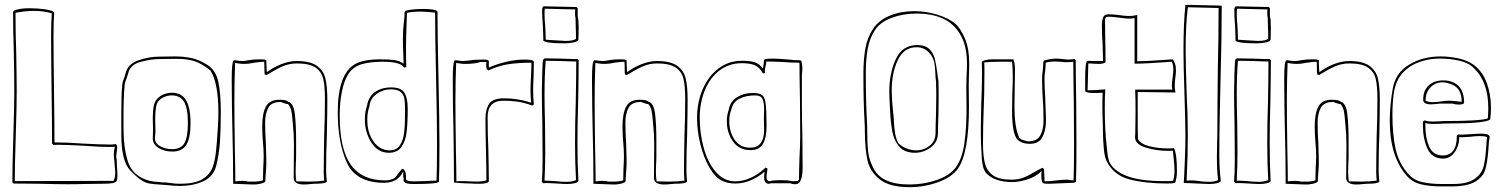

<svg xmlns="http://www.w3.org/2000/svg" viewBox="-20 -752 6190 793"><path d="M463 -66Q465 -40 465 -26Q465 -11 461.5 -4.5Q458 2 444.5 4.5Q431 7 400 7L323 8Q302 9 258 9Q220 9 146 7L36 6L31 0Q31 -62 35 -188Q39 -312 39 -375Q39 -430 37 -538Q34 -619 34 -702L37 -708Q60 -718 102 -718Q134 -718 166.5 -713.5Q199 -709 204 -700Q201 -668 201 -603Q201 -529 203 -383Q205 -237 205 -164Q257 -164 322 -159Q400 -155 438 -155Q445 -155 459 -157Q460 -155 462 -152Q464 -149 464 -144Q464 -137 462 -124Q460 -111 460 -105Q460 -101 462 -93V-91ZM454 -142V-146Q447 -145 434 -145Q389 -145 327 -150Q253 -154 220 -154Q207 -154 201 -153L195 -159Q195 -232 193 -380Q191 -526 191 -600Q191 -665 194 -697Q160 -707 120 -707Q84 -707 44 -699Q44 -617 47 -536Q49 -428 49 -373Q49 -310 45 -188Q41 -64 41 -4L449 -5Q456 -19 456 -38Q456 -47 454 -65Q452 -83 452 -90Q450 -102 450 -112Q450 -131 454 -142Z M700 -519Q741 -519 772 -512Q803 -505 835 -485Q872 -462 882 -413Q892 -364 892 -291Q892 -215 888.5 -165.5Q885 -116 873 -67Q861 -22 819 -3Q777 16 723 16Q707 16 695.5 15Q684 14 677 13L650 11Q614 9 597 6Q580 3 562 -9Q544 -21 518 -48Q481 -87 481 -196V-290Q481 -366 485 -403Q486 -414 494 -434L501 -457Q512 -490 555 -504Q598 -518 635 -518ZM490 -257V-226Q490 -144 507.5 -87Q525 -30 585 -9Q600 -4 616.5 -2Q633 0 649 1Q655 1 664 1.5Q673 2 685 4Q702 7 724 7Q784 7 815 -11.5Q846 -30 857.5 -59.5Q869 -89 873 -136L875 -157Q882 -241 882 -286Q882 -410 849 -461Q811 -491 781.5 -500Q752 -509 708 -509L636 -508Q605 -508 562.5 -497Q520 -486 511 -454L504 -432Q496 -412 495 -401Q490 -354 490 -257ZM767 -242Q767 -182 749.5 -154Q732 -126 692 -126Q660 -126 635.5 -140.5Q611 -155 611 -181L612 -212L611 -267Q611 -325 628 -342Q638 -355 655 -362Q672 -369 690 -369Q730 -369 748.5 -338Q767 -307 767 -242ZM622 -207Q622 -201 621 -194.5Q620 -188 620 -181Q620 -160 641.5 -148Q663 -136 691 -136Q728 -136 742 -161.5Q756 -187 756 -244Q756 -306 740 -332Q724 -358 689 -358Q674 -358 659.5 -352Q645 -346 635 -335Q621 -321 621 -261Z M1330 -196Q1327 -123 1327 -50Q1327 -26 1330 -2Q1326 7 1278 7Q1273 7 1259.5 8.5Q1246 10 1236 10Q1193 10 1193 -17L1194 -153Q1194 -198 1190 -234Q1188 -250 1188 -257Q1186 -282 1183 -295.5Q1180 -309 1170 -322Q1162 -322 1139 -331Q1101 -331 1088 -306.5Q1075 -282 1075 -246Q1075 -204 1078 -162Q1080 -106 1080 -78Q1080 -64 1078 -40Q1076 -16 1076 -3Q1073 3 1055 7Q1037 11 1023 10L943 7Q943 -102 940 -208Q939 -244 938 -310Q937 -376 937 -426Q937 -499 946 -503Q954 -503 963 -501.5Q972 -500 981 -500Q994 -500 1004 -503Q1026 -507 1053 -507Q1076 -507 1080 -503Q1080 -486 1082 -454Q1109 -474 1142 -487Q1175 -500 1205 -500Q1261 -500 1288.5 -480.5Q1316 -461 1324 -428Q1332 -395 1332 -340Q1332 -292 1330 -196ZM1317 -43Q1317 -93 1319 -193Q1322 -270 1322 -345Q1322 -396 1315 -426Q1308 -456 1283 -473Q1258 -490 1206 -490Q1174 -490 1146 -477.5Q1118 -465 1081 -442L1073 -445Q1072 -454 1072 -471Q1072 -489 1071 -497Q1058 -497 1030 -493Q1008 -488 989 -488Q979 -488 967.5 -489.5Q956 -491 951 -492Q948 -413 948 -332Q948 -266 950 -134Q952 -46 952 -3Q968 -5 980 -5Q996 -5 1006 -2Q1010 -2 1029.5 -2Q1049 -2 1066 -7L1067 -55Q1069 -89 1069 -105Q1069 -134 1066 -165Q1065 -175 1064 -191Q1063 -207 1063 -229Q1063 -283 1078 -311.5Q1093 -340 1134 -340Q1163 -340 1170 -332Q1192 -327 1197.5 -282.5Q1203 -238 1203 -172V-110Q1203 -90 1202 -79L1201 -43Q1201 -21 1204 -3L1255 -2Q1291 -2 1319 -6Q1317 -30 1317 -43Z M1727 -715Q1782 -715 1787 -704Q1787 -613 1791 -431Q1795 -247 1795 -157Q1795 -53 1793 -1Q1784 8 1693 8Q1670 8 1660.5 5.5Q1651 3 1647 -4V-16Q1645 -20 1645 -27L1646 -41L1645 -43Q1622 3 1567 3Q1450 3 1412.5 -80.5Q1375 -164 1375 -288Q1375 -446 1446 -487Q1481 -507 1552 -507Q1584 -507 1607.5 -504Q1631 -501 1647 -489Q1647 -506 1646 -519Q1644 -561 1644 -589Q1644 -629 1648 -661Q1651 -679 1651 -702L1656 -708Q1684 -715 1727 -715ZM1661 -699Q1660 -673 1658.5 -631.5Q1657 -590 1657 -559Q1657 -503 1658 -475Q1652 -473 1649 -473Q1635 -497 1561 -497Q1510 -497 1474.5 -487Q1439 -477 1418 -445Q1401 -418 1392 -373Q1383 -328 1383 -276Q1383 -136 1429 -71.5Q1475 -7 1570 -7Q1593 -7 1608 -16Q1614 -19 1626 -37Q1628 -39 1634 -47Q1640 -55 1644 -55H1645Q1654 -45 1655.5 -37.5Q1657 -30 1657 -13Q1657 -3 1687 -3L1734 -4Q1766 -6 1783 -6Q1785 -57 1785 -160Q1785 -250 1781 -430Q1777 -610 1777 -700Q1739 -704 1717 -704Q1683 -704 1661 -699ZM1664 -305Q1664 -244 1659.5 -206.5Q1655 -169 1638 -145Q1621 -121 1586 -121Q1541 -121 1514 -163Q1487 -205 1487 -259Q1487 -291 1496 -316Q1502 -353 1529 -372Q1556 -391 1596 -391Q1637 -391 1650.5 -368.5Q1664 -346 1664 -305ZM1497 -257Q1497 -204 1523 -167.5Q1549 -131 1589 -131Q1618 -131 1632 -152.5Q1646 -174 1649.5 -207Q1653 -240 1653 -295Q1653 -328 1650 -345Q1647 -362 1634.5 -372.5Q1622 -383 1594 -383Q1562 -383 1536 -364.5Q1510 -346 1506 -315V-313Q1497 -289 1497 -257Z M1853 -209Q1850 -316 1850 -426Q1850 -499 1859 -503Q1867 -503 1876 -501.5Q1885 -500 1894 -500Q1901 -500 1917 -502Q1939 -506 1974 -506Q1985 -506 1991 -505Q1997 -504 1999 -500V-473Q2030 -487 2070 -496.5Q2110 -506 2145 -506Q2161 -506 2171.5 -504.5Q2182 -503 2185 -497L2184 -439Q2182 -399 2182 -379Q2182 -350 2185 -321L2178 -316Q2146 -328 2118.5 -332Q2091 -336 2059 -336Q1994 -336 1994 -268Q1994 -202 1997 -136Q1999 -46 1999 -3Q1995 7 1959 7Q1938 7 1927 6L1894 5L1855 2Q1855 -69 1853 -209ZM1990 -469Q1988 -475 1988 -480L1989 -496H1964Q1955 -492 1937 -490Q1919 -488 1902 -488Q1892 -488 1880.5 -489.5Q1869 -491 1864 -492Q1861 -413 1861 -332Q1861 -266 1863 -134Q1865 -46 1865 -3Q1873 -4 1888 -4Q1908 -4 1918 -3L1947 -2Q1972 -2 1989 -7Q1989 -48 1987 -134Q1985 -218 1985 -260Q1985 -301 2000.5 -323.5Q2016 -346 2062 -346Q2119 -346 2174 -328Q2171 -352 2171 -378Q2171 -396 2173 -436Q2175 -474 2175 -493Q2120 -493 2078 -486.5Q2036 -480 1998 -461L1990 -466Z M2366 -684Q2370 -672 2370 -638L2369 -590Q2369 -581 2350 -577Q2331 -573 2312 -573Q2234 -573 2224 -584Q2224 -605 2222 -647Q2219 -679 2219 -711Q2219 -722 2225 -726L2361 -723L2366 -718ZM2356 -713 2230 -716 2229 -698Q2229 -670 2232 -643Q2234 -607 2234 -588L2264 -586Q2312 -583 2316 -583Q2349 -583 2359 -592Q2359 -621 2358 -636L2357 -679Q2355 -684 2355 -695Q2355 -707 2356 -713ZM2368 -332Q2365 -247 2365 -161Q2365 -75 2369 -6Q2369 1 2354.5 4.5Q2340 8 2323 8Q2309 8 2281 6Q2253 4 2243 4Q2229 4 2224 5L2218 -1Q2221 -35 2221 -103L2220 -236Q2218 -326 2218 -371Q2218 -393 2219.5 -450.5Q2221 -508 2224 -508V-505L2229 -511L2296 -510Q2342 -508 2365 -508L2370 -503Q2370 -446 2368 -332ZM2358 -330Q2360 -442 2360 -498Q2338 -498 2296 -500L2234 -501Q2229 -442 2229 -361Q2229 -320 2231 -242L2232 -122Q2232 -65 2229 -6Q2243 -6 2273 -4Q2297 -1 2320 -1Q2342 -1 2359 -8Q2355 -76 2355 -161Q2355 -246 2358 -330Z M2818 -196Q2815 -123 2815 -50Q2815 -26 2818 -2Q2814 7 2766 7Q2761 7 2747.5 8.5Q2734 10 2724 10Q2681 10 2681 -17L2682 -153Q2682 -198 2678 -234Q2676 -250 2676 -257Q2674 -282 2671 -295.5Q2668 -309 2658 -322Q2650 -322 2627 -331Q2589 -331 2576 -306.5Q2563 -282 2563 -246Q2563 -204 2566 -162Q2568 -106 2568 -78Q2568 -64 2566 -40Q2564 -16 2564 -3Q2561 3 2543 7Q2525 11 2511 10L2431 7Q2431 -102 2428 -208Q2427 -244 2426 -310Q2425 -376 2425 -426Q2425 -499 2434 -503Q2442 -503 2451 -501.5Q2460 -500 2469 -500Q2482 -500 2492 -503Q2514 -507 2541 -507Q2564 -507 2568 -503Q2568 -486 2570 -454Q2597 -474 2630 -487Q2663 -500 2693 -500Q2749 -500 2776.5 -480.5Q2804 -461 2812 -428Q2820 -395 2820 -340Q2820 -292 2818 -196ZM2805 -43Q2805 -93 2807 -193Q2810 -270 2810 -345Q2810 -396 2803 -426Q2796 -456 2771 -473Q2746 -490 2694 -490Q2662 -490 2634 -477.5Q2606 -465 2569 -442L2561 -445Q2560 -454 2560 -471Q2560 -489 2559 -497Q2546 -497 2518 -493Q2496 -488 2477 -488Q2467 -488 2455.5 -489.5Q2444 -491 2439 -492Q2436 -413 2436 -332Q2436 -266 2438 -134Q2440 -46 2440 -3Q2456 -5 2468 -5Q2484 -5 2494 -2Q2498 -2 2517.5 -2Q2537 -2 2554 -7L2555 -55Q2557 -89 2557 -105Q2557 -134 2554 -165Q2553 -175 2552 -191Q2551 -207 2551 -229Q2551 -283 2566 -311.5Q2581 -340 2622 -340Q2651 -340 2658 -332Q2680 -327 2685.5 -282.5Q2691 -238 2691 -172V-110Q2691 -90 2690 -79L2689 -43Q2689 -21 2692 -3L2743 -2Q2779 -2 2807 -6Q2805 -30 2805 -43Z M3294 -187 3295 -60Q3295 -28 3288 -9.5Q3281 9 3264 9Q3253 9 3244 5H3166Q3158 7 3155 7Q3136 7 3136 -21Q3136 -29 3138 -43Q3111 -20 3080 -7Q3049 6 3017 6Q2985 6 2961 -6Q2933 -20 2909.5 -61Q2886 -102 2872.5 -156.5Q2859 -211 2859 -264Q2859 -330 2882.5 -384Q2906 -438 2948 -469.5Q2990 -501 3044 -501Q3079 -501 3098 -494.5Q3117 -488 3131 -469Q3132 -476 3133.5 -485Q3135 -494 3135 -501L3138 -507Q3146 -510 3171 -510Q3193 -510 3239 -506Q3266 -503 3286 -503L3291 -498V-494Q3294 -485 3294 -469Q3294 -460 3293 -453.5Q3292 -447 3292 -442V-314Q3292 -271 3294 -187ZM3282 -101Q3285 -148 3285 -194L3284 -342Q3282 -442 3282 -490Q3281 -491 3281 -493Q3247 -493 3212 -496Q3168 -498 3145 -498Q3145 -489 3142 -478Q3141 -474 3140 -469.5Q3139 -465 3139 -458L3140 -452Q3140 -451 3140.5 -451Q3141 -451 3141 -451Q3135 -449 3132 -449H3131L3130 -451Q3116 -475 3096.5 -483Q3077 -491 3044 -491Q2992 -491 2952.5 -461.5Q2913 -432 2891.5 -380Q2870 -328 2870 -265Q2870 -202 2886.5 -141.5Q2903 -81 2936.5 -42Q2970 -3 3017 -3Q3050 -3 3083.5 -19Q3117 -35 3142 -60Q3144 -58 3150 -56Q3150 -51 3148 -39.5Q3146 -28 3146 -22Q3146 -15 3147.5 -11Q3149 -7 3154 -4H3161Q3173 -8 3205 -8Q3237 -8 3249 -4H3274L3280 -10Q3280 -39 3282 -101ZM3146 -229Q3146 -183 3131 -157.5Q3116 -132 3080 -132Q3033 -132 3007.5 -167.5Q2982 -203 2982 -251Q2982 -279 2991 -301L2990 -300Q2996 -333 3024 -350.5Q3052 -368 3088 -368Q3116 -368 3127.5 -359.5Q3139 -351 3142.5 -323.5Q3146 -296 3146 -229ZM3135 -260 3136 -299Q3136 -327 3129.5 -342.5Q3123 -358 3099 -358Q3061 -358 3033.5 -344Q3006 -330 3000 -297Q2992 -280 2992 -252Q2992 -207 3014.5 -174.5Q3037 -142 3078 -142Q3136 -142 3136 -216Z M3982 -446 3981 -399 3982 -310Q3982 -119 3936 -55Q3911 -20 3854.5 0.5Q3798 21 3737 21Q3653 21 3613 -11.5Q3573 -44 3563 -89Q3553 -134 3552 -206Q3552 -233 3551 -245Q3546 -329 3546 -446Q3546 -505 3554 -551Q3562 -597 3586 -633Q3610 -669 3655.5 -687.5Q3701 -706 3756 -706Q3804 -706 3851.5 -691.5Q3899 -677 3928 -652Q3946 -636 3965 -594Q3975 -570 3979 -544.5Q3983 -519 3983 -487Q3983 -460 3982 -446ZM3594 -628Q3572 -595 3564 -551Q3556 -507 3556 -452Q3556 -332 3561 -246Q3562 -232 3562 -203Q3562 -157 3565.5 -126.5Q3569 -96 3582 -69Q3599 -27 3637.5 -8.5Q3676 10 3736 10Q3796 10 3850 -9Q3904 -28 3928 -61Q3954 -97 3963 -160Q3972 -223 3972 -303L3971 -389L3972 -436Q3974 -468 3974 -486Q3974 -548 3956 -590Q3932 -644 3885 -670Q3838 -696 3765 -696Q3710 -696 3663 -678.5Q3616 -661 3594 -628ZM3857 -361 3856 -283Q3854 -229 3854 -203Q3854 -165 3824 -143Q3794 -121 3759 -121Q3716 -121 3694.5 -146Q3673 -171 3666 -206Q3659 -241 3656 -297L3655 -318Q3653 -354 3653 -375Q3653 -450 3680 -508Q3707 -566 3769 -566Q3800 -566 3817 -550.5Q3834 -535 3840 -512.5Q3846 -490 3851 -453Q3852 -439 3856 -418V-416ZM3766 -557Q3713 -557 3688 -503.5Q3663 -450 3663 -379Q3663 -358 3665 -332.5Q3667 -307 3668 -297L3671 -268Q3672 -261 3672 -248Q3674 -218 3677.5 -198.5Q3681 -179 3690 -161Q3704 -147 3724 -139Q3744 -131 3764 -131Q3795 -131 3819.5 -150Q3844 -169 3844 -204Q3844 -232 3846 -284L3847 -361L3846 -415Q3843 -435 3843 -453Q3842 -477 3839 -492Q3836 -507 3827 -522Q3804 -557 3766 -557Z M4282 -45Q4258 -22 4223.5 -11Q4189 0 4161 0Q4089 0 4054 -36Q4044 -47 4040 -64.5Q4036 -82 4035 -97.5Q4034 -113 4034 -118Q4031 -163 4031 -207Q4031 -249 4033 -331Q4036 -393 4036 -456L4035 -497Q4045 -507 4084 -507H4165Q4172 -492 4172 -467Q4172 -418 4171 -393L4170 -314Q4170 -223 4190 -183L4195 -178Q4198 -176 4207.5 -173Q4217 -170 4225 -168Q4263 -168 4276.5 -192.5Q4290 -217 4290 -255Q4290 -284 4289 -305.5Q4288 -327 4287 -342Q4284 -386 4284 -428Q4284 -446 4287 -462Q4289 -484 4289 -496L4292 -502Q4320 -510 4342 -510Q4351 -510 4369 -508Q4385 -506 4395 -506Q4402 -506 4418 -508Q4418 -508 4423 -503Q4423 -444 4425 -328L4426 -152Q4426 -52 4424 -2Q4421 1 4418 2Q4415 3 4412 3L4313 7Q4296 7 4291 5.5Q4286 4 4284 -1V0Q4281 -11 4281 -24Q4281 -38 4282 -45ZM4293 -29Q4294 -20 4294 -3Q4307 -3 4317.5 -4Q4328 -5 4336 -6Q4366 -10 4385 -10Q4392 -10 4399 -8.5Q4406 -7 4414 -7Q4416 -56 4416 -154L4415 -326Q4413 -440 4413 -497Q4395 -495 4382 -495Q4375 -495 4359 -497L4338 -498Q4315 -498 4299 -493Q4299 -482 4297 -460Q4294 -444 4294 -427Q4294 -390 4297 -348Q4297 -334 4298.5 -305Q4300 -276 4300 -253Q4300 -214 4285.5 -186Q4271 -158 4233 -158Q4208 -158 4192 -168L4191 -169Q4160 -183 4160 -293L4161 -363Q4163 -409 4163 -434Q4163 -466 4160 -497H4109Q4066 -497 4045 -494Q4046 -481 4046 -455Q4046 -405 4045 -367Q4044 -329 4043 -304Q4040 -231 4040 -158Q4040 -108 4048 -77Q4056 -46 4081 -28Q4106 -10 4157 -10Q4185 -10 4206 -18Q4227 -26 4255 -43Q4261 -46 4268.5 -50.5Q4276 -55 4285 -59L4292 -54Z M4764 -503Q4785 -505 4823 -507Q4837 -492 4837 -462Q4837 -446 4834 -429Q4832 -407 4832 -397Q4832 -387 4833 -382L4835 -370L4679 -372V-275Q4679 -210 4680 -177Q4693 -156 4729 -147.5Q4765 -139 4805 -139Q4822 -139 4829 -140Q4841 -116 4841 -44Q4841 -19 4834 2Q4827 6 4804 6Q4711 6 4645.5 -11Q4580 -28 4551 -86Q4542 -103 4539 -137.5Q4536 -172 4535.5 -199Q4535 -226 4535 -232Q4533 -286 4533 -312Q4533 -350 4534 -369Q4525 -368 4512.5 -368Q4500 -368 4495 -368Q4469 -368 4462 -375V-385V-428Q4462 -497 4471 -501Q4482 -500 4503 -500H4536Q4536 -521 4534 -569Q4531 -607 4531 -644Q4531 -667 4536 -680Q4541 -693 4558 -693Q4571 -693 4581.5 -692Q4592 -691 4599 -690Q4627 -686 4642 -686Q4658 -686 4666 -688L4677 -690V-499Q4706 -499 4764 -503ZM4645 -675Q4631 -675 4603 -679Q4573 -683 4560 -683Q4550 -683 4547 -679.5Q4544 -676 4544 -669L4545 -582Q4546 -553 4546 -495Q4539 -488 4517 -488Q4505 -488 4495 -489Q4485 -490 4475 -490L4472 -379Q4503 -379 4545 -383Q4543 -357 4543 -302Q4543 -216 4551 -148Q4552 -141 4553.5 -123.5Q4555 -106 4559 -92Q4563 -78 4571 -68Q4622 -4 4782 -4Q4812 -4 4825 -5Q4831 -25 4831 -45Q4831 -67 4828 -93.5Q4825 -120 4824 -130Q4818 -129 4802 -129Q4757 -129 4712.5 -142.5Q4668 -156 4668 -185L4669 -204L4670 -293Q4670 -343 4669 -362Q4668 -381 4669 -382H4822Q4820 -392 4820 -398Q4820 -413 4823 -429Q4823 -434 4824.5 -445Q4826 -456 4826 -464Q4826 -485 4820 -497L4775 -494Q4761 -493 4726.5 -491Q4692 -489 4666 -489V-677Q4652 -675 4645 -675Z M5021 -420Q5020 -382 5018 -285Q5016 -188 5016 -110Q5016 -57 5022 -6Q5022 1 5007 4.5Q4992 8 4975 8Q4961 8 4925 6Q4889 4 4869 4L4871 -28Q4872 -48 4874 -99.5Q4876 -151 4876 -190Q4876 -248 4872 -366Q4868 -482 4868 -541Q4868 -660 4876 -731Q4877 -732 4879 -731.5Q4881 -731 4882 -732L5018 -729L5026 -728Q5026 -592 5021 -420ZM4886 -722Q4877 -647 4877 -548Q4877 -489 4881 -371Q4886 -271 4886 -192Q4886 -109 4881 -6L4896 -7Q4915 -7 4934 -4Q4941 -3 4950.5 -2Q4960 -1 4973 -1Q4996 -1 5011 -8Q5006 -48 5006 -105L5007 -167Q5008 -187 5008 -228Q5008 -309 5010 -473Q5013 -596 5013 -719Z M5225 -684Q5229 -672 5229 -638L5228 -590Q5228 -581 5209 -577Q5190 -573 5171 -573Q5093 -573 5083 -584Q5083 -605 5081 -647Q5078 -679 5078 -711Q5078 -722 5084 -726L5220 -723L5225 -718ZM5215 -713 5089 -716 5088 -698Q5088 -670 5091 -643Q5093 -607 5093 -588L5123 -586Q5171 -583 5175 -583Q5208 -583 5218 -592Q5218 -621 5217 -636L5216 -679Q5214 -684 5214 -695Q5214 -707 5215 -713ZM5227 -332Q5224 -247 5224 -161Q5224 -75 5228 -6Q5228 1 5213.5 4.5Q5199 8 5182 8Q5168 8 5140 6Q5112 4 5102 4Q5088 4 5083 5L5077 -1Q5080 -35 5080 -103L5079 -236Q5077 -326 5077 -371Q5077 -393 5078.5 -450.5Q5080 -508 5083 -508V-505L5088 -511L5155 -510Q5201 -508 5224 -508L5229 -503Q5229 -446 5227 -332ZM5217 -330Q5219 -442 5219 -498Q5197 -498 5155 -500L5093 -501Q5088 -442 5088 -361Q5088 -320 5090 -242L5091 -122Q5091 -65 5088 -6Q5102 -6 5132 -4Q5156 -1 5179 -1Q5201 -1 5218 -8Q5214 -76 5214 -161Q5214 -246 5217 -330Z M5677 -196Q5674 -123 5674 -50Q5674 -26 5677 -2Q5673 7 5625 7Q5620 7 5606.5 8.5Q5593 10 5583 10Q5540 10 5540 -17L5541 -153Q5541 -198 5537 -234Q5535 -250 5535 -257Q5533 -282 5530 -295.5Q5527 -309 5517 -322Q5509 -322 5486 -331Q5448 -331 5435 -306.5Q5422 -282 5422 -246Q5422 -204 5425 -162Q5427 -106 5427 -78Q5427 -64 5425 -40Q5423 -16 5423 -3Q5420 3 5402 7Q5384 11 5370 10L5290 7Q5290 -102 5287 -208Q5286 -244 5285 -310Q5284 -376 5284 -426Q5284 -499 5293 -503Q5301 -503 5310 -501.5Q5319 -500 5328 -500Q5341 -500 5351 -503Q5373 -507 5400 -507Q5423 -507 5427 -503Q5427 -486 5429 -454Q5456 -474 5489 -487Q5522 -500 5552 -500Q5608 -500 5635.5 -480.5Q5663 -461 5671 -428Q5679 -395 5679 -340Q5679 -292 5677 -196ZM5664 -43Q5664 -93 5666 -193Q5669 -270 5669 -345Q5669 -396 5662 -426Q5655 -456 5630 -473Q5605 -490 5553 -490Q5521 -490 5493 -477.5Q5465 -465 5428 -442L5420 -445Q5419 -454 5419 -471Q5419 -489 5418 -497Q5405 -497 5377 -493Q5355 -488 5336 -488Q5326 -488 5314.5 -489.5Q5303 -491 5298 -492Q5295 -413 5295 -332Q5295 -266 5297 -134Q5299 -46 5299 -3Q5315 -5 5327 -5Q5343 -5 5353 -2Q5357 -2 5376.5 -2Q5396 -2 5413 -7L5414 -55Q5416 -89 5416 -105Q5416 -134 5413 -165Q5412 -175 5411 -191Q5410 -207 5410 -229Q5410 -283 5425 -311.5Q5440 -340 5481 -340Q5510 -340 5517 -332Q5539 -327 5544.5 -282.5Q5550 -238 5550 -172V-110Q5550 -90 5549 -79L5548 -43Q5548 -21 5551 -3L5602 -2Q5638 -2 5666 -6Q5664 -30 5664 -43Z M5997 -191 6003 -197Q6008 -196 6020 -196Q6031 -196 6057 -198Q6083 -200 6095 -200Q6111 -200 6120 -198Q6129 -196 6133 -188Q6129 -169 6127 -130Q6123 -79 6114 -50Q6105 -21 6072.5 -1.5Q6040 18 5974 18H5936Q5886 18 5850 9.5Q5814 1 5790 -26Q5720 -107 5720 -252Q5720 -314 5732 -384Q5743 -451 5800 -485Q5857 -519 5930 -519Q5965 -519 6003 -511Q6041 -503 6067 -484Q6104 -456 6121 -408.5Q6138 -361 6138 -306Q6138 -282 6135 -259Q6118 -242 5957 -242Q5941 -242 5932 -241L5899 -240Q5879 -240 5867 -244V-233Q5867 -182 5883 -146Q5899 -110 5939 -110Q5997 -110 5997 -191ZM5865 -255Q5874 -250 5899 -250Q5915 -250 5926 -251Q5937 -252 5943 -252Q6096 -252 6125 -263Q6127 -291 6127 -305Q6127 -414 6067 -471Q6045 -493 6007 -501.5Q5969 -510 5927 -510Q5873 -510 5827 -489.5Q5781 -469 5756 -427Q5741 -400 5736 -362Q5731 -324 5731 -278Q5731 -198 5744 -138Q5757 -78 5797 -33Q5819 -8 5853.5 0Q5888 8 5936 8H5980Q6040 8 6069.5 -12.5Q6099 -33 6107 -63Q6115 -93 6118 -141Q6120 -173 6122 -186Q6111 -190 6093 -190Q6073 -190 6052 -187Q6026 -185 6017 -185L6007 -186Q6007 -150 5988 -123.5Q5969 -97 5941 -97Q5894 -97 5875.5 -138.5Q5857 -180 5857 -232V-250Q5864 -255 5865 -255ZM6006 -320Q5991 -320 5981 -324H5926Q5899 -321 5890 -321Q5858 -321 5858 -340Q5858 -379 5881 -399.5Q5904 -420 5941 -420Q5966 -420 5986 -410Q6027 -389 6027 -329Q6027 -324 6020.5 -322Q6014 -320 6006 -320ZM5868 -336Q5880 -330 5897 -330Q5908 -330 5916.5 -331Q5925 -332 5931 -333Q5948 -336 5964 -336Q5975 -336 5993 -334Q6009 -332 6017 -332Q6017 -384 5981 -401Q5957 -412 5938 -412Q5908 -412 5888 -391Q5868 -370 5868 -336Z"/></svg>

Font: Londrina Outline
Style: Regular
Weight: 400
Designer: Marcelo Magalhaes
Foundry: Marcelo Magalhães
Version: Version 1.002